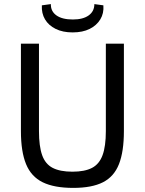

<svg xmlns="http://www.w3.org/2000/svg" viewBox="-20 -903 706 936"><path d="M584 -690V-264Q584 -164 560 -103Q536 -42 482 -14.5Q428 13 337 13Q244 13 188 -14.5Q132 -42 107 -103Q82 -164 82 -264V-690H170V-264Q170 -190 185.5 -146.5Q201 -103 237 -84.5Q273 -66 333 -66Q393 -66 428.5 -84.5Q464 -103 480 -146.5Q496 -190 496 -264V-690ZM440 -883 484 -877Q487 -838 469 -808.5Q451 -779 417 -762Q383 -745 334 -745Q286 -745 251.5 -762Q217 -779 199.5 -808.5Q182 -838 184 -877L228 -883Q227 -848 255 -828Q283 -808 335 -808Q385 -808 412.5 -828Q440 -848 440 -883Z"/></svg>

Font: Exo 2
Style: Regular
Weight: 400
Designer: Natanael Gama
Foundry: Natanael Gama
Version: Version 2.010